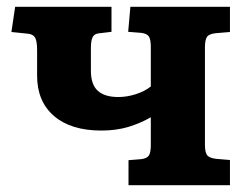

<svg xmlns="http://www.w3.org/2000/svg" viewBox="-20 -544 735 564"><path d="M357.5 0V-73.5L394.5 -76.5Q411.5 -78.5 417.2 -87Q423 -95.5 423 -118.5V-199.5Q392.5 -182 357 -171.2Q321.5 -160.5 277.5 -160.5Q188.5 -160.5 138.7 -203.2Q89 -246 89 -321.5V-397Q89 -423 83.2 -433.2Q77.5 -443.5 62 -445L13.5 -450L24.5 -524H307.5V-450.5L269.5 -446Q257 -444.5 252 -434.7Q247 -425 247 -402.5V-336.5Q247 -295.5 267.3 -277.3Q287.5 -259 327.5 -259Q353.5 -259 379.5 -267.5Q405.5 -276 423 -290V-405.5Q423 -428.5 417.2 -437Q411.5 -445.5 394.5 -447.5L356.5 -450.5L363 -524H655.5V-450L614 -446.5Q594 -444.5 588 -435.5Q582 -426.5 582 -405.5V-118.5Q582 -97.5 588 -88.8Q594 -80 614 -77.5L655.5 -74V0Z"/></svg>

Font: Literata Variable Black
Style: Regular
Weight: 900
Designer: Latin by Veronika Burian and Jose Scaglione. Greek by Irene Vlachou. Cyrillic by Vera Evstafieva.
Foundry: TypeTogether
Version: Version 3.021